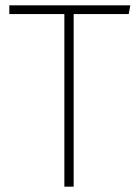

<svg xmlns="http://www.w3.org/2000/svg" viewBox="-20 -702 520 722"><path d="M464 -649H257V0H222V-649H15V-682H470Z"/></svg>

Font: FiraGO UltraLight
Style: Regular
Weight: 200
Designer: bBox Type
Foundry: bBox Type GmbH
Version: Version 1.001